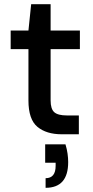

<svg xmlns="http://www.w3.org/2000/svg" viewBox="-20 -642 444 918"><path d="M275 0Q202 0 159 -35.5Q116 -71 116 -162V-407H31V-496H116L129 -622H222V-496H362V-407H222V-162Q222 -121 239.5 -105.5Q257 -90 300 -90H357V0ZM198 256V210Q246 210 246 151V136H196V48H293Q300 71 303 92.5Q306 114 306 133Q306 256 198 256Z"/></svg>

Font: Ultramarine Medium
Style: Regular
Weight: 500
Designer: Colophon Foundry, Jonny Pinhorn
Foundry: Colophon Foundry
Version: Version 1.200; ttfautohint (v1.8.3)